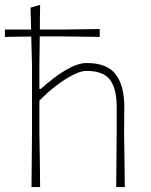

<svg xmlns="http://www.w3.org/2000/svg" viewBox="-26 -760 612 780"><path d="M102 0Q102.5 -56.5 103 -108.5Q103.5 -160.5 104 -221V-494Q102.5 -554.5 101 -611.5Q75 -611.5 49.2 -611Q23.5 -610.5 -6 -610V-640H100.5Q99 -685.5 98 -729L137 -740Q136.5 -714.5 136.2 -689.8Q136 -665 136 -640H230Q262.5 -640.5 296 -641Q329.5 -641.5 379 -642V-610Q329.5 -611 296 -611.2Q262.5 -611.5 230 -612H143Q139 -612 135.5 -612Q135 -583 134.8 -553.8Q134.5 -524.5 134 -494V-399H140Q160.5 -418 192.8 -442.8Q225 -467.5 260.5 -485.8Q296 -504 326 -504Q409.5 -504 444.2 -457.8Q479 -411.5 479 -326Q479 -294 478.5 -267.2Q478 -240.5 478 -221Q479 -160.5 479.8 -108.5Q480.5 -56.5 481 0H446Q446.5 -56.5 447 -108.5Q447.5 -160.5 448 -221V-326Q448 -398 421.5 -435Q395 -472 325 -472Q303.5 -472 271.8 -456.2Q240 -440.5 204 -413.2Q168 -386 134 -351V-221Q135 -160.5 135.8 -108.5Q136.5 -56.5 137 0Z"/></svg>

Font: Commissioner Loud Thin
Style: Regular
Weight: 100
Designer: Kostas Bartsokas
Foundry: Kostas Bartsokas
Version: Version 1.000; ttfautohint (v1.8.3)